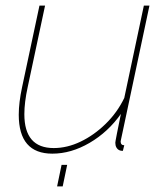

<svg xmlns="http://www.w3.org/2000/svg" viewBox="-20 -539 591 686"><path d="M167 10Q47 10 47 -129Q47 -151 50 -175.5Q53 -200 59 -228L121 -519H141L79 -228Q67 -173 67 -131Q67 -10 172 -10Q220 -10 268 -33Q316 -56 357.5 -96.5Q399 -137 424 -189L494 -519H514L418 -67Q416 -56 413.5 -46Q411 -36 411 -34Q411 -20 424 -20L419 0Q415 0 412 -0.5Q409 -1 407 -2Q400 -5 396 -12Q392 -19 392 -29Q392 -31 393 -36.5Q394 -42 398 -63Q402 -84 412 -132Q366 -67 300 -28.5Q234 10 167 10ZM184 127 200 50H220L204 127Z"/></svg>

Font: Raleway Thin
Style: Italic
Weight: 100
Italic angle: -12°
Designer: Matt McInerney, Pablo Impallari, Rodrigo Fuenzalida
Foundry: Matt McInerney, Pablo Impallari, Rodrigo Fuenzalida
Version: Version 4.026